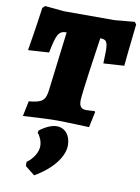

<svg xmlns="http://www.w3.org/2000/svg" viewBox="-106 -728 835 1142"><g transform="rotate(10 312.0 -156.5)"><path d="M225 -526 181 -168C173 -106 154 -90 74 -83L55 9C55 9 192 0 255 0C311 0 454 6 454 6L474 -88L470 -94C470 -94 444 -91 420 -91C390 -91 377 -105 377 -141C377 -177 413 -427 428 -526C465 -526 474 -514 474 -454C474 -435 473 -412 472 -382L597 -390C597 -390 610 -527 624 -644L613 -658L492 -647H187L72 -658L57 -644C42 -530 17 -382 17 -382L143 -390C165 -501 176 -526 225 -526ZM162 78 159 92C176 111 188 141 188 168C188 204 163 246 124 274V299L182 345C285 286 349 205 349 135C349 74 315 34 264 34C236 34 198 50 162 78Z"/></g></svg>

Font: Alegreya SC Black
Style: Italic
Weight: 900
Italic angle: -7°
Designer: Juan Pablo del Peral
Foundry: Huerta Tipografica
Version: Version 2.007;PS 002.007;hotconv 1.0.88;makeotf.lib2.5.64775